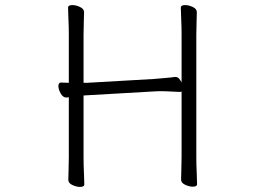

<svg xmlns="http://www.w3.org/2000/svg" viewBox="-20 -725 1040 756"><path d="M695 -365Q691 -363 689 -363Q679 -363 656 -364.5Q633 -366 609 -366Q603 -366 597 -365.5Q591 -365 586 -365L325 -350Q321 -350 317 -349.5Q313 -349 309 -349V-105Q309 -74 310.5 -45Q312 -16 312 1Q312 11 295 11Q281 11 265 3.5Q249 -4 249 -17Q249 -29 250 -54.5Q251 -80 251 -106V-342Q249 -342 246.5 -341.5Q244 -341 242 -341H241Q228 -341 219 -357Q210 -373 210 -386Q210 -400 220 -400H221Q225 -400 233 -399.5Q241 -399 251 -399V-589Q251 -620 249.5 -649Q248 -678 248 -695Q248 -705 265 -705Q279 -705 295 -697.5Q311 -690 311 -677Q311 -665 310 -639.5Q309 -614 309 -588V-399H324L585 -414Q608 -416 632 -418Q656 -420 668 -422H671Q679 -422 685 -415.5Q691 -409 695 -400V-589Q695 -620 693.5 -649Q692 -678 692 -695Q692 -705 709 -705Q723 -705 739 -697.5Q755 -690 755 -677Q755 -665 754 -639.5Q753 -614 753 -588V-106Q753 -75 754.5 -46Q756 -17 756 0Q756 10 739 10Q725 10 709 2.5Q693 -5 693 -18Q693 -30 694 -55.5Q695 -81 695 -107Z"/></svg>

Font: Moon Stars Kai T HW Light
Style: Regular
Weight: 300
Designer: GuiWonder
Version: Version 1.101